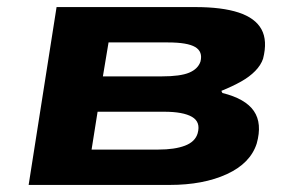

<svg xmlns="http://www.w3.org/2000/svg" viewBox="-20 -523 833 543"><path d="M61 0 140 -503H532Q608 -503 655 -487.5Q702 -472 719.5 -440Q737 -408 724 -357Q718 -339 702 -322.5Q686 -306 662 -292.5Q638 -279 606 -266L609 -260Q674 -244 698 -209Q722 -174 706 -117Q688 -61 621.5 -30.5Q555 0 460 0ZM239 -100H428Q474 -100 503 -111Q532 -122 539 -146Q548 -178 523 -192.5Q498 -207 444 -207H256ZM271 -307H438Q490 -307 515 -317.5Q540 -328 547 -349Q554 -377 532 -390Q510 -403 455 -403H287Z"/></svg>

Font: Nunito Sans 7pt Expanded ExtraBold
Style: Italic
Weight: 800
Width: 7
Italic angle: -9°
Designer: Vernon Adams
Foundry: Vernon Adams
Version: Version 3.101;gftools[0.9.27]